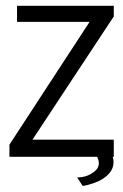

<svg xmlns="http://www.w3.org/2000/svg" viewBox="-20 -535 420 655"><path d="M12.2 0V-41.5L285.6 -460.4H38.1V-515.1H368.2V-479L90.8 -58.6H368.2V0H364.7Q375 37.6 344.7 64.5Q322.8 84.5 280.3 95.7Q269 98.6 262.2 99.6L243.2 70.3Q279.3 70.3 304.7 47.9Q325.7 29.3 311.5 0Z"/></svg>

Font: News Cycle
Style: Regular
Weight: 500
Version: Version 0.5.2